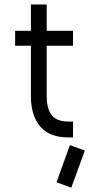

<svg xmlns="http://www.w3.org/2000/svg" viewBox="-20 -615 406 873"><path d="M297.9 44.9 365.7 69.3 304.2 238.3 236.8 213.9ZM290.5 9.8Q205.6 9.8 163.1 -39.6Q120.6 -88.9 120.6 -177.7V-407.2H48.8V-475.1H120.6V-594.7H192.4V-475.1H312V-407.2H192.4V-177.7Q192.4 -121.1 214.8 -91.8Q237.3 -62.5 290.5 -62.5H312V9.8Z"/></svg>

Font: Eligible
Style: Regular
Weight: 500
Version: Version 1.1